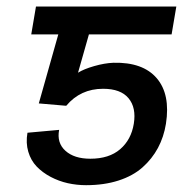

<svg xmlns="http://www.w3.org/2000/svg" viewBox="-20 -548 580 577"><path d="M179 -230.1 96.6 -237.2 155.2 -444.6H73.9L88.1 -528.4H509.9L495.7 -444.6H247.2L214.5 -329.5Q232.2 -340.6 263.1 -349.4Q294 -358.3 321 -359.4Q409.4 -361.5 451 -313Q492.5 -264.6 478.7 -176.1Q472.3 -136.4 454.7 -103.5Q437.1 -70.7 408.4 -45.1Q379.6 -19.5 336.3 -5.5Q293 8.5 238.6 8.5Q210.6 8.5 183.6 2.5Q156.6 -3.6 132.1 -16.5Q107.6 -29.5 90.2 -47.6Q72.8 -65.7 65 -92Q57.2 -118.3 62.5 -149.1L157.7 -157.7Q150.2 -118.6 176.7 -94.8Q203.1 -71 251.4 -71Q307.9 -71 341.1 -99.6Q374.3 -128.2 382.1 -176.1Q389.9 -224.4 366.3 -252.8Q342.7 -281.2 289.8 -281.2Q221.9 -281.2 179 -230.1Z"/></svg>

Font: Karasuma Gothic
Style: Italic
Weight: 400
Italic angle: -9.39999°
Designer: Rasmus Andersson / Ryoko Nishizuka
Foundry: Genbu
Version: Version 1.00